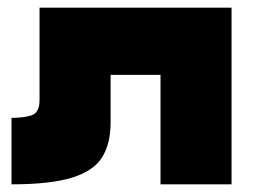

<svg xmlns="http://www.w3.org/2000/svg" viewBox="-20 -480 703 500"><path d="M583 -460H83V-220Q83 -186 61.5 -179.5Q40 -173 10 -173V0Q112 0 168 -17.5Q224 -35 246 -70.5Q268 -106 268 -160V-285H398V0H583Z"/></svg>

Font: Jost Black
Style: Regular
Weight: 900
Version: Version 3.710